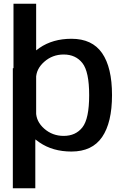

<svg xmlns="http://www.w3.org/2000/svg" viewBox="-20 -805 663 1025"><path d="M48.5 200H168.5V-441H48.5ZM52 0H162.5L173 -93V-785H52ZM361.5 4Q472 4 525 -73.2Q578 -150.5 578 -297.5Q578 -445 525 -521.5Q472 -598 361.5 -598Q261.5 -598 190.5 -549Q119.5 -500 119.5 -445L172.5 -386Q172.5 -436.5 216.2 -475.2Q260 -514 320 -514Q384 -514 420 -468.2Q456 -422.5 456 -297Q456 -171 420 -125.2Q384 -79.5 320 -79.5Q260 -79.5 216.2 -118Q172.5 -156.5 172.5 -208L119.5 -148.5Q119.5 -93.5 190.5 -44.8Q261.5 4 361.5 4Z"/></svg>

Font: Anybody UltraCondensed Thin Medium
Style: Regular
Weight: 500
Version: Version 1.111